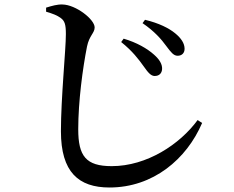

<svg xmlns="http://www.w3.org/2000/svg" viewBox="-20 -787 1040 854"><path d="M668 -449C688 -449 700 -461 701 -480C702 -501 690 -522 665 -544C635 -571 588 -598 530 -615L519 -600C569 -560 597 -523 619 -492C638 -465 651 -449 668 -449ZM770 -539C789 -539 801 -551 801 -570C801 -594 786 -617 759 -639C731 -662 687 -684 625 -699L614 -684C667 -648 698 -612 719 -583C740 -555 752 -539 770 -539ZM250 -707C268 -694 273 -678 273 -635C273 -567 251 -351 251 -203C251 -22 329 47 467 47C661 47 810 -79 879 -240L859 -253C780 -145 633 -48 477 -48C362 -48 328 -93 328 -212C328 -336 348 -484 367 -580C377 -629 401 -640 401 -665C401 -701 317 -766 258 -767C235 -768 211 -761 185 -753V-735C215 -726 234 -719 250 -707Z"/></svg>

Font: Source Han Serif CN SemiBold
Style: Regular
Weight: 600
Designer: Ryoko NISHIZUKA 西塚涼子 (kana & ideographs); Frank Grießhammer (Latin, Greek & Cyrillic); Wenlong ZHANG 张文龙 (bopomofo); San
Foundry: Adobe Systems Incorporated
Version: Version 1.000;PS 1;hotconv 16.6.53;makeotf.lib2.5.65590